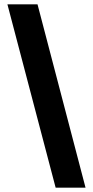

<svg xmlns="http://www.w3.org/2000/svg" viewBox="-20 -800 426 880"><path d="M14 -780H152L372 60H235Z"/></svg>

Font: Sora-SIA SemiBold
Style: Regular
Weight: 600
Designer: Jonathan Barnbrook, Julián Moncada
Foundry: Barnbrook Fonts
Version: Version 2.000